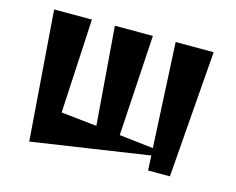

<svg xmlns="http://www.w3.org/2000/svg" viewBox="-84 -680 1003 815"><g transform="rotate(15 417.5 -272.5)"><path d="M60 -557H226L204 -143L361 -126L327 -557H494L467 -114L617 -97L594 -557H761L718 0H622L619 -65L103 12Z"/></g></svg>

Font: Tiejili SC
Style: Regular
Weight: 400
Designer: Buernia
Foundry: Ershou Xiaoxi Press
Version: Version 1.100